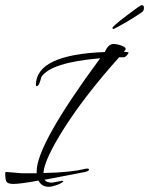

<svg xmlns="http://www.w3.org/2000/svg" viewBox="-35 -680 573 738"><path d="M152 38Q125 38 113 14Q76 21 52 24Q28 27 17 27Q-5 27 -10 18.5Q-15 10 -15 -14Q-15 -19 -10 -19L49 -14H106V-22Q106 -125 350 -456Q160 -440 124 -384L120 -370Q114 -349 106 -349Q103 -349 103 -353Q103 -470 368 -480Q381 -511 401 -511Q414 -511 431 -505Q448 -499 448 -492Q448 -488 441 -481Q459 -480 459 -478Q459 -474 452.5 -467Q446 -460 441 -460H423Q294 -316 214 -191Q135 -67 132 -15Q185 -16 224.5 -20Q264 -24 292 -31Q291 -31 294.5 -31.5Q298 -32 300 -32Q307 -32 307 -28Q307 -21 282 -17L136 11Q144 22 165 22L203 15Q208 15 208 17Q205 23 184 31Q164 38 152 38ZM401 -568.6Q397.4 -568.6 397.4 -573.1Q397.4 -578.6 451 -619.5Q504.6 -660.4 509.2 -660.4Q518.3 -660.4 518.3 -650.4Q518.3 -640.4 512.8 -634.9Q510.1 -633.1 498.3 -624.9Q486.5 -616.7 456.5 -598.6Q436.5 -586.7 419.6 -577.6Q402.8 -568.6 401 -568.6Z"/></svg>

Font: Qwigley
Style: Regular
Weight: 400
Designer: Robert E. Leuschke
Foundry: Robert E. Leuschke
Version: Version 1.010; ttfautohint (v1.8.3)